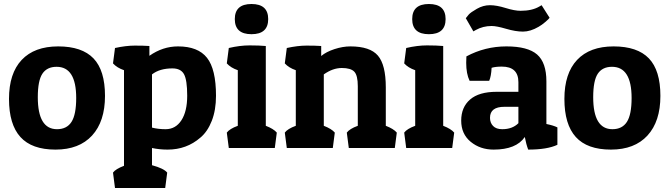

<svg xmlns="http://www.w3.org/2000/svg" viewBox="-20 -740 3347 960"><path d="M257.5 8Q139 8 82 -55Q25 -118 25 -245.5Q25 -373 88.5 -440.5Q152 -508 271 -508Q390 -508 447.5 -448Q505 -388 505 -260.5Q505 -133 440.5 -62.5Q376 8 257.5 8ZM169 -254Q169 -94 265 -94Q314 -94 337.5 -130.5Q361 -167 361 -250Q361 -406 263 -406Q215 -406 192 -371.5Q169 -337 169 -254Z M555 -500Q610 -512 654 -512Q698 -512 727 -510V-461Q794 -508 870 -508Q970 -508 1015 -451Q1060 -394 1060 -261Q1060 -190 1039 -136Q1018 -82 982 -52Q913 8 818 8Q777 8 740 0V86Q799 102 816 123L806 200H555L545 123Q558 105 600 89V-389Q565 -401 545 -423ZM808 -94Q858 -94 887 -138.5Q916 -183 916 -261.5Q916 -340 900 -369Q884 -398 842 -398Q778 -398 740 -368V-102Q771 -94 808 -94Z M1124 -500Q1180 -513 1228 -513Q1276 -513 1309 -510V-111Q1348 -96 1364 -77L1354 0H1124L1114 -77Q1128 -96 1169 -111V-389Q1134 -401 1114 -423ZM1237.5 -569Q1154 -569 1154 -644.5Q1154 -720 1237.5 -720Q1321 -720 1321 -644.5Q1321 -569 1237.5 -569Z M1414 -500Q1469 -512 1513 -512Q1557 -512 1586 -510V-460Q1611 -481 1652.5 -494.5Q1694 -508 1732 -508Q1830 -508 1869.5 -462Q1909 -416 1909 -303V-111Q1948 -96 1964 -77L1954 0H1724L1714 -77Q1728 -96 1769 -111V-309Q1769 -363 1751.5 -381.5Q1734 -400 1689 -400Q1644 -400 1599 -368V-111Q1638 -96 1654 -77L1644 0H1414L1404 -77Q1418 -96 1459 -111V-389Q1424 -401 1404 -423Z M2011 -500Q2067 -513 2115 -513Q2163 -513 2196 -510V-111Q2235 -96 2251 -77L2241 0H2011L2001 -77Q2015 -96 2056 -111V-389Q2021 -401 2001 -423ZM2124.5 -569Q2041 -569 2041 -644.5Q2041 -720 2124.5 -720Q2208 -720 2208 -644.5Q2208 -569 2124.5 -569Z M2311 -426Q2311 -441 2312 -458Q2405 -508 2512 -508Q2619 -508 2665.5 -467.5Q2712 -427 2712 -333V-120Q2747 -113 2767 -103V-16Q2716 8 2621 8Q2611 -18 2604 -55Q2561 8 2448 8Q2381 8 2333.5 -31Q2286 -70 2286 -137Q2286 -204 2330.5 -242.5Q2375 -281 2463 -281H2572V-329Q2572 -407 2489 -407Q2458 -407 2438 -401Q2436 -359 2426 -336H2328Q2311 -371 2311 -426ZM2491 -94Q2542 -94 2572 -124V-206H2502Q2430 -206 2430 -151Q2430 -126 2445.5 -110Q2461 -94 2491 -94ZM2583 -686Q2640 -686 2676 -707L2688 -714L2728 -651Q2724 -645 2706.5 -630Q2689 -615 2673 -606Q2632 -582 2595 -582Q2558 -582 2510.5 -596Q2463 -610 2438 -610Q2395 -610 2359 -590L2347 -583L2309 -649Q2314 -656 2323.5 -667Q2333 -678 2364.5 -696Q2396 -714 2429.5 -714Q2463 -714 2508 -700Q2553 -686 2583 -686Z M3034.5 8Q2916 8 2859 -55Q2802 -118 2802 -245.5Q2802 -373 2865.5 -440.5Q2929 -508 3048 -508Q3167 -508 3224.5 -448Q3282 -388 3282 -260.5Q3282 -133 3217.5 -62.5Q3153 8 3034.5 8ZM2946 -254Q2946 -94 3042 -94Q3091 -94 3114.5 -130.5Q3138 -167 3138 -250Q3138 -406 3040 -406Q2992 -406 2969 -371.5Q2946 -337 2946 -254Z"/></svg>

Font: Patua One
Style: Regular
Weight: 400
Designer: luciano Vergara
Foundry: Luciano Vergara
Version: Version 1.002